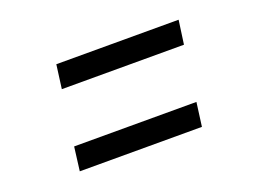

<svg xmlns="http://www.w3.org/2000/svg" viewBox="-63 -612 796 599"><g transform="rotate(-20 334.5 -312.5)"><path d="M160 -481.5H566L555 -402.5H149.5ZM124.5 -221.5H530.5L520 -142.5H114.5Z"/></g></svg>

Font: Merriweather 48pt ExtraBold
Style: Italic
Weight: 800
Italic angle: -7.8°
Version: Version 2.101